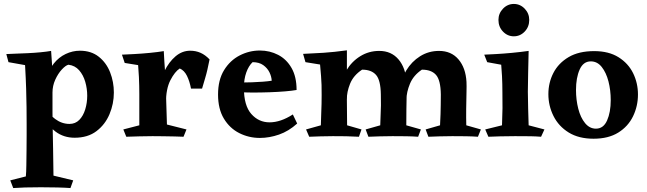

<svg xmlns="http://www.w3.org/2000/svg" viewBox="-20 -693 3278 973"><path d="M239 -435Q241 -399 243.5 -370Q246 -341 247 -321Q246 -289 246 -258Q246 -227 246 -192Q246 -158 246 -122.5Q246 -87 247 -43.5Q248 0 249 58.5Q250 117 251 197L351 221L337 260Q311 258 271 257Q231 256 187 256Q138 256 107 257Q76 258 47 260L32 221L111 201Q113 181 113.5 145Q114 109 114.5 67.5Q115 26 115 -9.5Q115 -45 115 -63Q115 -109 114.5 -151Q114 -193 112.5 -243Q111 -293 107 -363L23 -378L12 -419Q29 -420 58 -421Q87 -422 120 -423.5Q153 -425 184.5 -428Q216 -431 239 -435ZM385 -436Q442 -436 480.5 -405.5Q519 -375 538 -326.5Q557 -278 557 -224Q557 -167 535 -114.5Q513 -62 469 -28.5Q425 5 358 5Q303 5 261.5 -26Q220 -57 190 -105L211 -147Q226 -115 259.5 -90Q293 -65 332 -65Q362 -65 382 -85.5Q402 -106 412 -139Q422 -172 422 -208Q422 -244 412 -278.5Q402 -313 381 -337Q360 -361 327 -365Q313 -362 293.5 -341Q274 -320 260 -289Q246 -258 246 -224L218 -291Q227 -339 252.5 -371Q278 -403 313 -419.5Q348 -436 385 -436Z M810 -434Q811 -411 813 -380Q815 -349 817 -323.5Q819 -298 819 -289L826 -62L925 -37L910 0Q893 -1 865 -1.5Q837 -2 807 -2.5Q777 -3 753 -3Q722 -3 686 -2Q650 -1 620 0L605 -37L686 -58Q686 -103 686 -138.5Q686 -174 686 -216Q686 -239 685.5 -258.5Q685 -278 684 -302.5Q683 -327 680 -363L612 -374L598 -416Q621 -417 659.5 -419Q698 -421 739 -425Q780 -429 810 -434ZM944 -436Q972 -436 996 -425.5Q1020 -415 1042 -392Q1036 -362 1031 -340Q1026 -318 1019.5 -296.5Q1013 -275 1004 -244H948Q941 -281 927.5 -308.5Q914 -336 891 -346Q866 -330 843.5 -286.5Q821 -243 821 -171L782 -229Q790 -285 813 -332Q836 -379 869.5 -407.5Q903 -436 944 -436Z M1297 -437Q1347 -437 1389.5 -415Q1432 -393 1457.5 -348.5Q1483 -304 1483 -237Q1461 -233 1425 -230Q1389 -227 1346 -225.5Q1303 -224 1260 -224Q1228 -224 1205 -225Q1182 -226 1174 -227V-275Q1185 -275 1207.5 -275Q1230 -275 1258 -276Q1286 -277 1312.5 -279Q1339 -281 1357 -284Q1356 -305 1345.5 -326.5Q1335 -348 1314 -363Q1293 -378 1260 -378Q1240 -359 1228 -325.5Q1216 -292 1216 -248Q1216 -158 1253.5 -115.5Q1291 -73 1346 -73Q1402 -73 1464 -113L1486 -67Q1443 -28 1394 -11Q1345 6 1297 6Q1241 6 1192.5 -18.5Q1144 -43 1114.5 -92Q1085 -141 1085 -214Q1085 -288 1115.5 -337.5Q1146 -387 1194.5 -412Q1243 -437 1297 -437Z M1902 -435Q1963 -435 1999.5 -392Q2036 -349 2040 -278Q2042 -260 2041 -222.5Q2040 -185 2039.5 -140.5Q2039 -96 2039 -58L2113 -37L2099 0Q2072 -2 2038.5 -2.5Q2005 -3 1969 -3Q1935 -3 1904 -2Q1873 -1 1847 0L1833 -37L1907 -58Q1908 -92 1909 -114.5Q1910 -137 1910.5 -159.5Q1911 -182 1910 -214Q1909 -287 1885.5 -313.5Q1862 -340 1815 -340Q1771 -311 1754 -268.5Q1737 -226 1738 -190L1701 -232Q1708 -290 1735 -335.5Q1762 -381 1805.5 -408Q1849 -435 1902 -435ZM1738 -438Q1738 -405 1738 -383.5Q1738 -362 1738 -341Q1738 -320 1737 -286L1739 -58L1812 -37L1799 0Q1766 -2 1734 -2.5Q1702 -3 1667 -3Q1632 -3 1604.5 -2Q1577 -1 1547 0L1531 -37L1606 -58Q1607 -97 1608 -121.5Q1609 -146 1609.5 -166Q1610 -186 1610 -211Q1610 -241 1609.5 -262.5Q1609 -284 1607 -307.5Q1605 -331 1602 -366L1528 -378L1516 -420Q1566 -422 1619.5 -425.5Q1673 -429 1738 -438ZM2205 -435Q2267 -435 2303.5 -392Q2340 -349 2344 -278Q2345 -260 2344 -222.5Q2343 -185 2342.5 -140.5Q2342 -96 2343 -58L2417 -37L2402 0Q2375 -2 2341.5 -2.5Q2308 -3 2272 -3Q2238 -3 2207.5 -2Q2177 -1 2151 0L2137 -37L2210 -58Q2212 -92 2212.5 -114.5Q2213 -137 2213.5 -159.5Q2214 -182 2214 -214Q2213 -287 2189.5 -313.5Q2166 -340 2118 -340Q2075 -311 2057.5 -268.5Q2040 -226 2040 -190L2004 -232Q2011 -290 2038.5 -335.5Q2066 -381 2109 -408Q2152 -435 2205 -435Z M2659 -435Q2658 -377 2656.5 -324Q2655 -271 2655 -228Q2655 -191 2656.5 -143Q2658 -95 2659 -58L2739 -37L2722 0Q2696 -2 2669.5 -2.5Q2643 -3 2590 -3Q2541 -3 2513.5 -2Q2486 -1 2455 0L2439 -37L2524 -58Q2526 -108 2526.5 -145Q2527 -182 2526 -226Q2526 -249 2525.5 -267Q2525 -285 2524 -307.5Q2523 -330 2520 -365L2449 -378L2434 -416Q2457 -417 2493.5 -419Q2530 -421 2573 -425Q2616 -429 2659 -435ZM2584 -509Q2552 -509 2529 -533Q2506 -557 2506 -592Q2506 -625 2529 -649Q2552 -673 2584 -673Q2616 -673 2639 -649Q2662 -625 2662 -592Q2662 -557 2639 -533Q2616 -509 2584 -509Z M2991 -434Q3065 -434 3114.5 -403Q3164 -372 3188.5 -322Q3213 -272 3213 -214Q3213 -155 3188 -103.5Q3163 -52 3113 -21Q3063 10 2988 10Q2913 10 2862 -21.5Q2811 -53 2785 -105Q2759 -157 2759 -216Q2759 -274 2784.5 -323.5Q2810 -373 2861.5 -403.5Q2913 -434 2991 -434ZM2899 -237Q2899 -187 2910.5 -142Q2922 -97 2945 -69Q2968 -41 3000 -41Q3038 -41 3056.5 -82.5Q3075 -124 3075 -186Q3075 -236 3063.5 -280.5Q3052 -325 3029.5 -353.5Q3007 -382 2974 -382Q2936 -382 2917.5 -340.5Q2899 -299 2899 -237Z"/></svg>

Font: Alkalami
Style: Regular
Weight: 400
Designer: Becca Hirsbrunner Spalinger
Foundry: SIL International
Version: Version 2.000